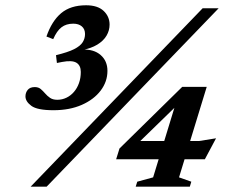

<svg xmlns="http://www.w3.org/2000/svg" viewBox="-20 -701 867 721"><path d="M95 0 741 -670H801.1L155.1 0ZM193.7 -464.5 190.3 -493.8Q234.8 -504.6 258.3 -516.4Q281.7 -528.3 290.5 -542.5Q299.3 -556.6 299.3 -573.1Q299.3 -591.7 287.3 -601.9Q275.4 -612.1 255.1 -612.1Q228.7 -612.1 211 -598.6Q193.3 -585 179.8 -554L154.4 -563.8Q174.3 -621.7 209.6 -651.5Q245 -681.2 303.2 -681.2Q346.7 -681.2 369.1 -660.1Q391.5 -639 391.5 -608.5Q391.5 -586.7 380.1 -567.2Q368.7 -547.7 345.3 -533.4Q321.9 -519.1 286.1 -512.5L288.1 -514.8Q332.3 -516.8 357.9 -494.4Q383.5 -472.1 383.5 -435Q383.5 -394.4 358 -360.8Q332.5 -327.2 286.9 -307.1Q241.2 -287.1 181 -287.1Q120 -287.1 97.8 -303.5Q75.6 -319.9 75.6 -339.1Q75.6 -353 84.1 -363.5Q92.7 -374 110.8 -374Q124.2 -374 132.9 -366.7Q141.5 -359.4 149.4 -350.2Q157.3 -340.9 167.8 -333.6Q178.3 -326.3 195.2 -326.3Q213.5 -326.3 229.5 -334.1Q245.6 -341.8 257.7 -355.9Q269.8 -369.9 276.6 -389Q283.4 -408.1 283.4 -430.8Q283.4 -455.5 266.9 -465.5Q250.4 -475.5 212.9 -468.3ZM649.5 -344.1 667.7 -328 479.7 -145.1 471.9 -171.5H727.6L791.3 -181.7L749.2 -102.8H416.1L428.7 -143.4L664.4 -374.9H756.3L652.3 -35L698.4 -18.7L692.8 0H489.6L495.4 -18.7L555 -35Z"/></svg>

Font: Newsreader Text
Style: Italic
Weight: 400
Italic angle: -17°
Designer: Hugues Gentile
Foundry: Production Type
Version: Version 1.001